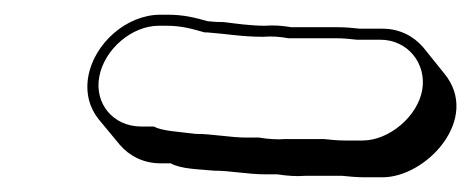

<svg xmlns="http://www.w3.org/2000/svg" viewBox="-20 -385 647 261"><path d="M198 -163H212C226 -155 251 -155 271 -153C293 -153 317 -148 341 -148H357C370 -146 383 -145 395 -146H445C455 -145 465 -144 476 -144H500C560 -144 634 -224 584 -285L555 -321C542 -336 523 -346 500 -346H469C460 -347 450 -348 439 -348H376C364 -350 353 -351 340 -350C321 -350 300 -353 284 -355C279 -355 273 -355 265 -356H263C245 -361 230 -365 208 -365H198C152 -365 108 -326 100 -281C96 -258 102 -238 114 -223L143 -188C156 -173 175 -163 198 -163ZM337 -335H338C350 -336 361 -335 372 -333H437C447 -333 456 -332 465 -331H497C534 -331 560 -299 554 -263C548 -227 509 -194 473 -194H449C439 -194 429 -195 420 -196H368C357 -195 344 -196 332 -198H315C293 -198 269 -203 246 -203C222 -206 200 -207 189 -213H172C134 -213 108 -244 115 -281C122 -318 159 -350 196 -350H206C227 -350 240 -346 258 -341H261C288 -339 309 -335 337 -335Z"/></svg>

Font: Blanket
Style: PosterObl
Weight: 900
Foundry: Cannot Into Space Fonts
Version: Version 0.9